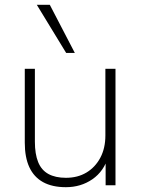

<svg xmlns="http://www.w3.org/2000/svg" viewBox="-20 -770 585 798"><path d="M254 8Q197 8 159 -13Q121 -34 102 -75Q83 -116 83 -177V-484H125V-181Q125 -130 138.5 -96.5Q152 -63 181 -47Q210 -31 254 -31Q303 -31 339.5 -53Q376 -75 397 -114.5Q418 -154 418 -207V-484H460V0H419V-121H431Q412 -58 364 -25Q316 8 254 8ZM255 -550 133 -750H187L291 -550Z"/></svg>

Font: Nunito Sans 12pt ExtraLight 12pt ExtraLight
Style: Regular
Weight: 250
Version: Version 3.101;gftools[0.9.27]